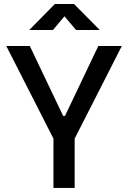

<svg xmlns="http://www.w3.org/2000/svg" viewBox="-20 -918 626 938"><path d="M241.2 0V-240.7L10.7 -693.4H125.5L288.6 -351.6H297.4L460.4 -693.4H575.2L344.7 -240.7V0ZM123 -771.5 248 -898.4H341.8L467.3 -771.5H351.6L294.9 -838.4L238.8 -771.5Z"/></svg>

Font: Caskaydia Cove Medium
Style: Regular
Weight: 500
Monospace: yes
Designer: Aaron Bell
Foundry: Saja Typeworks
Version: Version 4.300; ttfautohint (v1.8.3)